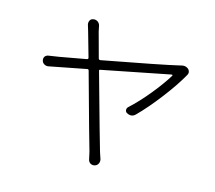

<svg xmlns="http://www.w3.org/2000/svg" viewBox="-97 -712 1018 907"><g transform="rotate(15 412.0 -258.5)"><path d="M709 -487.3Q715.8 -489.3 722.7 -489.3Q733.4 -489.3 743.2 -482.4Q750 -477.5 752 -469.7Q752.9 -466.8 752.9 -463.9Q752.9 -459 750 -453.1Q719.7 -398.4 666 -328.1Q612.3 -257.8 563.5 -209Q552.7 -198.2 540 -198.2Q531.2 -198.2 522.5 -203.1Q513.7 -207 512.7 -216.3Q511.7 -225.6 518.6 -232.4Q563.5 -273.4 608.9 -329.1Q654.3 -384.8 681.6 -429.7Q682.6 -431.6 681.6 -433.1Q680.7 -434.6 677.7 -434.6Q577.1 -415 346.7 -369.1Q338.9 -368.2 341.8 -361.3Q433.6 -31.2 445.3 6.8Q447.3 13.7 456.1 39.1Q459 50.8 453.6 61Q448.2 71.3 436.5 74.2Q433.6 75.2 429.7 75.2Q422.9 75.2 416 71.3Q406.2 64.5 404.3 52.7Q401.4 39.1 396.5 17.6Q384.8 -20.5 293.9 -350.6Q292 -358.4 285.2 -356.4L104.5 -321.3Q93.8 -319.3 84 -325.2Q74.2 -331.1 72.3 -341.8Q71.3 -344.7 71.3 -347.7Q71.3 -354.5 75.2 -360.4Q81.1 -368.2 91.8 -370.1Q108.4 -372.1 142.6 -377.9Q157.2 -379.9 272.5 -401.4Q279.3 -403.3 277.3 -410.2Q252 -501 243.2 -530.3Q238.3 -546.9 234.9 -557.6Q231.4 -568.4 235.8 -578.6Q240.2 -588.9 251 -590.8Q254.9 -591.8 257.8 -591.8Q265.6 -591.8 272.5 -587.9Q283.2 -581.1 286.1 -569.3Q289.1 -554.7 292 -541Q293.9 -534.2 305.2 -492.7Q316.4 -451.2 325.2 -418.9Q327.1 -412.1 335 -413.1Q631.8 -468.8 696.3 -484.4Q702.1 -485.4 709 -487.3Z"/></g></svg>

Font: Gen Jyuu Gothic P Light
Style: Regular
Weight: 200
Designer: [Source Han Sans]
Ryoko NISHIZUKA  (kana & ideographs); Paul D. Hunt (Latin, Greek & Cyrillic); Wenlong ZHANG  (bopomofo
Version: Version 1.002.20150607